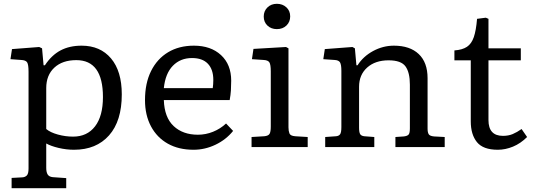

<svg xmlns="http://www.w3.org/2000/svg" viewBox="-20 -773 2808 1009"><path d="M41 216V162L98 159Q112 158 121 149Q130 140 130 112V-396Q130 -434 122.5 -445.5Q115 -457 90 -458L35 -462L43 -515L186 -526L201 -519L209 -430H216Q251 -483 298 -508Q345 -533 409 -533Q507 -533 563.5 -466Q620 -399 620 -277Q620 -137 553 -61.5Q486 14 369 14Q329 14 288.5 4.5Q248 -5 223 -19V109Q223 132 230.5 144Q238 156 257 158L328 163V216ZM364 -55Q438 -55 479.5 -109Q521 -163 521 -263Q521 -457 381 -457Q308 -457 265.5 -417.5Q223 -378 223 -310V-95Q244 -77 284 -66Q324 -55 364 -55Z M997 14Q919 14 862 -18Q805 -50 773.5 -109Q742 -168 742 -247Q742 -336 774 -400Q806 -464 863.5 -498.5Q921 -533 999 -533Q1088 -533 1141.5 -483.5Q1195 -434 1195 -349Q1195 -323 1193.5 -298.5Q1192 -274 1187 -247H841Q844 -156 892.5 -110.5Q941 -65 1020 -65Q1061 -65 1099.5 -80.5Q1138 -96 1168 -124L1205 -85Q1168 -39 1112.5 -12.5Q1057 14 997 14ZM841 -310H1098Q1101 -330 1101 -353Q1101 -408 1072.5 -438Q1044 -468 989 -468Q928 -468 888.5 -427.5Q849 -387 841 -310Z M1435 -620Q1405 -620 1385.5 -638.5Q1366 -657 1366 -686Q1366 -715 1385.5 -734Q1405 -753 1435 -753Q1465 -753 1485 -734.5Q1505 -716 1505 -687Q1505 -658 1485.5 -639Q1466 -620 1435 -620ZM1302 0V-53L1369 -57Q1390 -59 1396.5 -69.5Q1403 -80 1403 -108V-398Q1403 -434 1395.5 -445.5Q1388 -457 1364 -458L1304 -462L1312 -516L1483 -526L1496 -519V-104Q1496 -85 1501 -72Q1506 -59 1531 -57L1597 -53V0Z M1689 0V-53L1746 -57Q1760 -58 1767 -67Q1774 -76 1774 -105V-401Q1774 -433 1767 -445Q1760 -457 1737 -458L1679 -462L1687 -515L1832 -526L1845 -519L1853 -430H1859Q1889 -477 1941 -505Q1993 -533 2050 -533Q2134 -533 2180.5 -489Q2227 -445 2227 -362V-97Q2227 -77 2233 -67.5Q2239 -58 2261 -56L2317 -53V0H2058V-53L2102 -56Q2120 -58 2127 -65.5Q2134 -73 2134 -98V-328Q2134 -392 2111 -424Q2088 -456 2022 -456Q1952 -456 1909.5 -418Q1867 -380 1867 -317V-102Q1867 -78 1872.5 -68.5Q1878 -59 1894 -57L1947 -53V0Z M2596 14Q2519 14 2486.5 -26Q2454 -66 2454 -135V-456H2368V-508Q2410 -511 2434 -527Q2458 -543 2470 -578Q2482 -613 2487 -674L2533 -680L2547 -674V-519H2717V-456H2547V-142Q2547 -59 2623 -59Q2652 -59 2674.5 -68.5Q2697 -78 2721 -95L2750 -53Q2716 -19 2676 -2.5Q2636 14 2596 14Z"/></svg>

Font: Literata 7pt
Style: Regular
Weight: 400
Designer: Latin by Veronika Burian and Jose Scaglione. Greek by Irene Vlachou. Cyrillic by Vera Evstafieva.
Foundry: TypeTogether
Version: Version 3.002